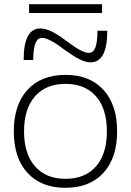

<svg xmlns="http://www.w3.org/2000/svg" viewBox="-20 -888 626 918"><path d="M293 10Q177 10 111.5 -61.5Q46 -133 46 -260Q46 -387 111.5 -458.5Q177 -530 293 -530Q409 -530 474.5 -458.5Q540 -387 540 -260Q540 -133 474.5 -61.5Q409 10 293 10ZM293 -33Q387 -33 439 -92.5Q491 -152 491 -260Q491 -368 439 -427.5Q387 -487 293 -487Q200 -487 147.5 -427.5Q95 -368 95 -260Q95 -152 147.5 -92.5Q200 -33 293 -33ZM413 -590Q389 -590 359.5 -605Q330 -620 287 -651Q251 -679 224 -693Q197 -707 181 -707Q160 -707 149.5 -681.5Q139 -656 139 -601H93Q93 -752 173 -752Q197 -752 227 -737.5Q257 -723 299 -691Q336 -663 362.5 -649Q389 -635 404 -635Q426 -635 436 -661Q446 -687 446 -741H493Q493 -590 413 -590ZM119 -826V-868H468V-826Z"/></svg>

Font: M PLUS 1 Light
Style: Regular
Weight: 300
Designer: Coji Morishita
Foundry: UNDERFOREST DESIGN
Version: Version 1.001